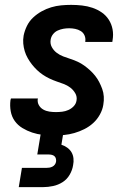

<svg xmlns="http://www.w3.org/2000/svg" viewBox="-20 -548 540 788"><path d="M201 8Q178 8 155.5 5.5Q133 3 112 -4Q91 -11 72 -22.5Q53 -34 40.5 -51.5Q28 -69 24 -91.5Q20 -114 23 -137L25 -144H136L135 -142Q133 -128 139.5 -116.5Q146 -105 157.5 -98.5Q169 -92 182.5 -90Q196 -88 209 -88Q222 -88 235 -89.5Q248 -91 260.5 -96.5Q273 -102 282.5 -112Q292 -122 294 -135Q297 -151 289 -165Q281 -179 268.5 -188.5Q256 -198 241 -203.5Q226 -209 211.5 -214Q197 -219 182.5 -226Q168 -233 155.5 -241.5Q143 -250 132 -260.5Q121 -271 111.5 -283Q102 -295 94 -309Q86 -323 81.5 -338Q77 -353 75.5 -369Q74 -385 77 -402Q81 -422 90.5 -441.5Q100 -461 116 -476Q132 -491 151 -501.5Q170 -512 190 -518Q210 -524 230.5 -526Q251 -528 272 -528Q294 -528 316.5 -525.5Q339 -523 359.5 -516Q380 -509 397.5 -497Q415 -485 426.5 -467Q438 -449 442 -427.5Q446 -406 442 -383L441 -376H330V-378Q332 -391 327 -402.5Q322 -414 311.5 -420.5Q301 -427 288.5 -429.5Q276 -432 264 -432Q252 -432 240.5 -430Q229 -428 217.5 -423Q206 -418 198 -408Q190 -398 188 -386Q185 -369 192.5 -355Q200 -341 212.5 -331.5Q225 -322 239.5 -316.5Q254 -311 269.5 -306Q285 -301 299 -294.5Q313 -288 325.5 -279Q338 -270 349.5 -259.5Q361 -249 370.5 -237Q380 -225 387 -211.5Q394 -198 399.5 -183Q405 -168 406 -151.5Q407 -135 404 -118Q401 -98 390 -78Q379 -58 362.5 -43Q346 -28 326 -18Q306 -8 285 -2Q264 4 243 6Q222 8 201 8ZM57 220 70 141H170Q176 141 182.5 140Q189 139 195 136Q201 133 205 127.5Q209 122 210 116Q211 110 209.5 103.5Q208 97 203.5 93Q199 89 192.5 87.5Q186 86 179 86H133L162 -88H254L232 46Q245 50 256 58Q267 66 273.5 77Q280 88 281.5 102Q283 116 280 130Q277 150 266 169Q255 188 237 199.5Q219 211 198 215.5Q177 220 157 220Z"/></svg>

Font: Iosevka Term Curly
Style: Bold Italic
Weight: 700
Italic angle: -9°
Designer: Belleve Invis
Foundry: Belleve Invis
Version: Version 32.3.0